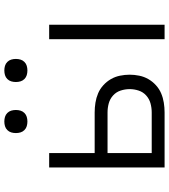

<svg xmlns="http://www.w3.org/2000/svg" viewBox="32 -794 762 865"><g transform="rotate(-90 412.5 -361.0)"><path d="M669 0V-520H734V0ZM91 0V-520H156V-315H339Q361 -315 383 -311.5Q405 -308 425 -299.5Q445 -291 461.5 -276Q478 -261 489 -242Q500 -223 504.5 -201Q509 -179 509 -157Q509 -136 504.5 -114Q500 -92 489 -73Q478 -54 461.5 -39Q445 -24 425 -15.5Q405 -7 383 -3.5Q361 0 339 0ZM339 -58Q360 -58 380 -63.5Q400 -69 415.5 -83Q431 -97 437.5 -117Q444 -137 444 -157Q444 -178 437.5 -198Q431 -218 415.5 -232Q400 -246 380 -251.5Q360 -257 339 -257H156V-58ZM528 -618Q517 -618 507 -621Q497 -624 489.5 -631.5Q482 -639 479 -649Q476 -659 476 -670Q476 -681 479 -691Q482 -701 489.5 -708.5Q497 -716 507 -719Q517 -722 528 -722Q539 -722 549 -719Q559 -716 566.5 -708.5Q574 -701 577 -691Q580 -681 580 -670Q580 -659 577 -649Q574 -639 566.5 -631.5Q559 -624 549 -621Q539 -618 528 -618ZM298 -618Q287 -618 277 -621Q267 -624 259.5 -631.5Q252 -639 249 -649Q246 -659 246 -670Q246 -681 249 -691Q252 -701 259.5 -708.5Q267 -716 277 -719Q287 -722 298 -722Q309 -722 319 -719Q329 -716 336.5 -708.5Q344 -701 347 -691Q350 -681 350 -670Q350 -659 347 -649Q344 -639 336.5 -631.5Q329 -624 319 -621Q309 -618 298 -618Z"/></g></svg>

Font: Iosevka Aile Light
Style: Regular
Weight: 300
Designer: Belleve Invis
Foundry: Belleve Invis
Version: Version 27.3.5; ttfautohint (v1.8.4)